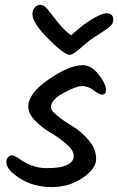

<svg xmlns="http://www.w3.org/2000/svg" viewBox="-20 -776 481 781"><path d="M317 -511Q351 -511 381 -473.5Q411 -436 411 -408Q411 -391 395 -391Q384 -391 361 -408.5Q338 -426 314 -426Q290 -426 238.5 -398Q187 -370 187 -339Q187 -316 279 -260Q314 -238 342.5 -203.5Q371 -169 371 -129.5Q371 -90 316.5 -52.5Q262 -15 189.5 -15Q117 -15 61.5 -50Q6 -85 6 -116Q6 -129 12.5 -136.5Q19 -144 29 -144Q39 -144 57 -131Q111 -92 169.5 -92Q228 -92 254 -105.5Q280 -119 280 -141.5Q280 -164 251 -189.5Q222 -215 187.5 -235Q153 -255 124 -284Q95 -313 95 -343Q95 -396 178.5 -453.5Q262 -511 317 -511ZM412 -722Q441 -722 441 -696Q441 -682 429.5 -670.5Q418 -659 389 -641Q360 -623 348 -614Q336 -605 316 -587.5Q296 -570 284 -561.5Q272 -553 262 -553Q242 -553 177 -617.5Q112 -682 112 -719Q112 -735 121 -745.5Q130 -756 144.5 -756Q159 -756 173 -739Q187 -722 212 -689.5Q237 -657 269 -632Q319 -678 357.5 -700Q396 -722 412 -722Z"/></svg>

Font: Kalam
Style: Regular
Weight: 400
Designer: Lipi Raval (Devanagari and Latin), Jonny Pinhorn (Latin)
Foundry: Indian Type Foundry
Version: Version 2.001;PS 1.0;hotconv 1.0.79;makeotf.lib2.5.61930; tt